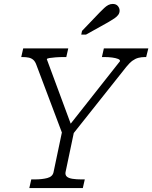

<svg xmlns="http://www.w3.org/2000/svg" viewBox="-20 -956 774 976"><path d="M129 0 139 -44H157Q194 -44 220.5 -51Q247 -58 252 -80L298 -299L300 -268L165 -626Q159 -643 149.5 -651.5Q140 -660 126.5 -663Q113 -666 94 -666H88L98 -710H327L317 -666H303Q282 -666 262.5 -664.5Q243 -663 231 -661Q219 -659 218 -655L348 -304L317 -299L590 -645Q591 -652 580 -656.5Q569 -661 550.5 -663.5Q532 -666 511 -666H498L508 -710H734L723 -666H717Q699 -666 683.5 -662Q668 -658 653.5 -647.5Q639 -637 622 -616L344 -266L359 -299L313 -80Q311 -66 320 -58Q329 -50 349 -47Q369 -44 393 -44H411L401 0ZM487 -893Q500 -906 510 -915.5Q520 -925 530.5 -930.5Q541 -936 553 -936Q570 -936 579 -925.5Q588 -915 588 -902Q588 -890 581 -880.5Q574 -871 561.5 -862.5Q549 -854 530 -843L417 -780H393L397 -799Z"/></svg>

Font: Roboto Serif ExtraLight
Style: Italic
Weight: 250
Italic angle: -10°
Designer: Greg Gazdowicz
Foundry: Commercial Type
Version: Version 1.008